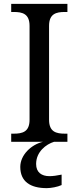

<svg xmlns="http://www.w3.org/2000/svg" viewBox="-20 -734 407 994"><path d="M38 0H203C142 14 85 68 85 130C85 206 137 240 222 240C243 240 278 234 299 224V170C275 175 254 178 236 178C196 178 167 159 167 115C167 52 218 13 260 0H329V-42H316C271 -42 234 -51 234 -114V-600C234 -663 271 -672 316 -672H329V-714H38V-672H51C96 -672 133 -663 133 -600V-114C133 -51 96 -42 51 -42H38Z"/></svg>

Font: Noto Serif Devanagari
Style: Regular
Weight: 400
Designer: Universal Thirst, Indian Type Foundry and the Monotype Design Team
Foundry: Monotype Imaging Inc.
Version: Version 2.004